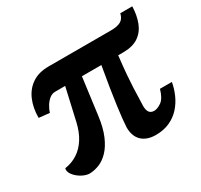

<svg xmlns="http://www.w3.org/2000/svg" viewBox="-132 -777 1003 958"><g transform="rotate(-30 370.0 -298.0)"><path d="M137.5 9.5Q122.5 11.5 103.8 4.8Q85 -2 68.2 -15Q51.5 -28 42.2 -43.5Q33 -59 37 -74Q78 -80 110.2 -101Q142.5 -122 165.5 -158.2Q188.5 -194.5 200 -245L242 -430H185Q165.5 -430 150 -417Q134.5 -404 123.8 -385.5Q113 -367 108.5 -351.5L47.5 -358Q47.5 -415 66.8 -459.8Q86 -504.5 124 -530Q162 -555.5 218.5 -555.5H578.5Q615 -555.5 635 -566.5Q655 -577.5 661.5 -606.5H730.5Q729 -555.5 713.5 -515.5Q698 -475.5 664.8 -452.8Q631.5 -430 576 -430H547.5Q540.5 -369 537 -325.5Q533.5 -282 532.2 -251.2Q531 -220.5 530.5 -197.5Q530 -174.5 529 -154.5Q527.5 -131.5 535.2 -116.2Q543 -101 564 -100Q584 -100 607.2 -116.2Q630.5 -132.5 644.5 -181H713Q707 -146 692 -112Q677 -78 652.5 -50.8Q628 -23.5 593 -7.5Q558 8.5 512.5 8.5Q486 8.5 465.8 1.2Q445.5 -6 431.8 -19.5Q418 -33 411 -52.5Q404 -72 404 -96.5Q405 -117.5 408 -146.8Q411 -176 416.5 -216Q422 -256 430.2 -309Q438.5 -362 450.5 -430H338.5L310.5 -217.5Q302 -152.5 283.2 -109.2Q264.5 -66 240 -40.2Q215.5 -14.5 188.8 -3.2Q162 8 137.5 9.5Z"/></g></svg>

Font: Merriweather 20pt Black
Style: Regular
Weight: 900
Version: Version 2.100